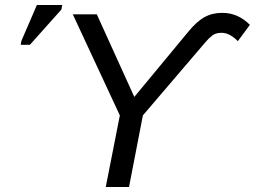

<svg xmlns="http://www.w3.org/2000/svg" viewBox="-20 -745 1016 765"><path d="M865.2 -693.8Q928.7 -693.8 975.6 -646L927.7 -581.1Q894.5 -614.3 862.8 -614.3Q839.8 -614.3 826.2 -603.8Q812.5 -593.3 798.3 -576.7L549.3 -285.2L494.1 0H401.4L457.5 -285.2L270 -688H365.7L515.1 -358.9L729.5 -617.7Q763.2 -659.2 794.4 -676.5Q825.7 -693.8 865.2 -693.8ZM62.5 -566.4 65.4 -582.5 127 -725.1H228L224.6 -707L99.1 -566.4Z"/></svg>

Font: Liberation Sans
Style: Italic
Weight: 400
Italic angle: -12°
Designer: Steve Matteson
Foundry: Ascender Corporation
Version: Version 2.1.5